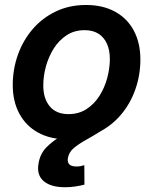

<svg xmlns="http://www.w3.org/2000/svg" viewBox="-20 -559 627 786"><path d="M254.9 11.2Q185.5 11.2 135.7 -16.4Q85.9 -43.9 59.1 -94Q32.2 -144 32.2 -210.9Q32.2 -275.4 53.2 -334.5Q74.2 -393.6 113.5 -439.5Q152.8 -485.4 208.3 -512Q263.7 -538.6 332 -538.6Q401.4 -538.6 451.4 -511Q501.5 -483.4 528.1 -433.1Q554.7 -382.8 554.7 -315.4Q554.7 -251.5 533.9 -192.6Q513.2 -133.8 473.9 -87.9Q434.6 -42 379.4 -15.4Q324.2 11.2 254.9 11.2ZM260.3 -91.8Q302.2 -91.8 334 -112.3Q365.7 -132.8 387 -166.3Q408.2 -199.7 418.9 -239.5Q429.7 -279.3 429.7 -317.4Q429.7 -353.5 417.7 -380.1Q405.8 -406.7 382.8 -421.1Q359.9 -435.5 326.7 -435.5Q284.7 -435.5 253.2 -415Q221.7 -394.5 200.4 -361.1Q179.2 -327.6 168.2 -287.8Q157.2 -248 157.2 -209Q157.2 -155.3 183.8 -123.5Q210.4 -91.8 260.3 -91.8ZM246.6 207.5Q188 207.5 158.7 182.4Q129.4 157.2 137.7 110.4Q144 70.8 169.9 44.2Q195.8 17.6 233.2 -3.4Q270.5 -24.4 312 -45.7Q353.5 -66.9 392.1 -94.5Q430.7 -122.1 458.7 -162.6Q486.8 -203.1 496.6 -262.7H550.3Q539.6 -196.3 515.1 -150.6Q490.7 -105 458.7 -74.2Q426.8 -43.5 393.6 -22.7Q360.4 -2 330.8 14.4Q301.3 30.8 281.5 47.6Q261.7 64.5 257.8 88.9Q255.4 105 263.7 113.8Q272 122.6 294.4 122.6Q302.2 122.6 310.1 121.1Q317.9 119.6 325.2 117.2L325.7 196.8Q309.6 201.2 288.8 204.3Q268.1 207.5 246.6 207.5Z"/></svg>

Font: Inter 24pt SemiBold
Style: Italic
Weight: 600
Italic angle: -9.3988°
Designer: Rasmus Andersson
Foundry: rsms
Version: Version 4.001;git-66647c0bb